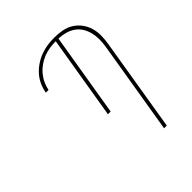

<svg xmlns="http://www.w3.org/2000/svg" viewBox="-203 -875 1006 1006"><g transform="rotate(-45 300.0 -371.5)"><path d="M433 0 519 -520Q523 -545 523 -570.5Q523 -596 517 -619.5Q511 -643 498.5 -663Q486 -683 466.5 -696.5Q447 -710 423 -716.5Q399 -723 374 -724L297 -260H277L354 -724Q331 -724 308 -720.5Q285 -717 263.5 -708.5Q242 -700 222 -686Q202 -672 186.5 -653.5Q171 -635 161 -613.5Q151 -592 147 -570H127Q131 -595 142 -620Q153 -645 171 -665.5Q189 -686 212 -701.5Q235 -717 260.5 -726.5Q286 -736 311.5 -739.5Q337 -743 362 -743Q392 -743 420.5 -737.5Q449 -732 472 -717.5Q495 -703 511.5 -681Q528 -659 536 -632Q544 -605 543.5 -575.5Q543 -546 538 -517L453 0Z"/></g></svg>

Font: Iosevka Thin Extended Oblique
Style: Regular
Weight: 100
Width: 7
Italic angle: -9°
Monospace: yes
Designer: Belleve Invis
Foundry: Belleve Invis
Version: Version 32.5.0; ttfautohint (v1.8.4)